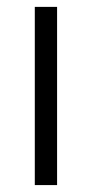

<svg xmlns="http://www.w3.org/2000/svg" viewBox="-20 -535 266 555"><path d="M80.6 0V-515.1H145V0Z"/></svg>

Font: News Cycle
Style: Regular
Weight: 500
Version: Version 0.5.2